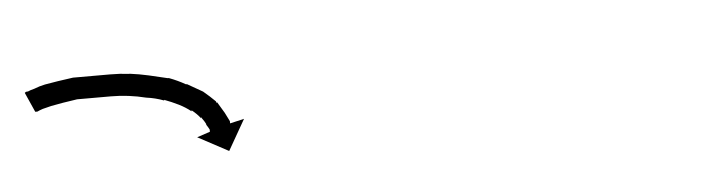

<svg xmlns="http://www.w3.org/2000/svg" viewBox="-25 -611 657 175"><g transform="rotate(-5 303.5 -523.5)"><path d="M1 -554Q1 -554 1 -554Q1 -554 2 -554Q2 -554 2 -554Q2 -554 2 -554Q4 -555 8 -556Q8 -556 8 -556Q8 -556 8 -556Q8 -556 8 -556Q8 -556 8 -556Q13 -558 18 -559Q18 -559 18 -559Q18 -559 18 -559Q18 -559 18 -559Q18 -559 18 -559Q24 -560 30 -561Q30 -561 30 -561Q30 -561 30 -561Q30 -561 30 -561Q30 -561 30 -561Q37 -562 44 -563Q44 -563 44.5 -563Q45 -563 45 -563Q45 -563 45 -563Q45 -563 45 -563Q53 -563 61 -563Q61 -563 61 -563Q61 -563 61 -563Q61 -563 61 -563Q61 -563 61 -563Q69 -563 78 -563Q78 -563 78 -563Q78 -563 78 -563Q78 -563 78 -563Q78 -563 78 -563Q87 -563 95 -562Q95 -562 95 -562Q95 -562 95 -562Q95 -562 95.5 -562Q96 -562 96 -562Q104 -561 113 -559Q113 -559 113 -559Q113 -559 113 -559Q113 -559 113 -559Q113 -559 113 -559Q122 -557 130 -555Q130 -555 130 -555Q130 -555 130 -555Q131 -555 131 -555Q131 -555 131 -555Q139 -552 146 -548Q146 -548 146.5 -548Q147 -548 147 -548Q147 -548 147 -548Q147 -548 147 -548Q154 -544 161 -540Q161 -540 161 -540Q161 -540 161 -540Q161 -540 161 -540Q161 -540 161 -540Q167 -535 172 -530Q172 -530 172 -529.5Q172 -529 172 -529Q172 -529 172.5 -529Q173 -529 173 -529Q176 -524 179 -519Q179 -519 179 -519Q179 -519 179 -519Q179 -519 179 -519Q179 -519 179 -519Q181 -515 183 -511Q183 -511 183 -511Q183 -511 183 -511Q183 -511 183 -511Q183 -511 183 -511Q183 -510 183 -509L196 -512L180 -484L152 -499L164 -503Q164 -504 164 -505Q164 -505 164 -505Q164 -505 164 -505Q164 -505 164 -505Q164 -505 164 -505Q163 -507 161 -510Q161 -510 161.5 -510Q162 -510 162 -510Q162 -510 162 -509.5Q162 -509 162 -509Q160 -513 157 -517Q157 -517 157 -517Q157 -517 157 -516Q157 -516 157 -516Q157 -516 157 -516Q154 -520 149 -524Q149 -524 149 -524Q149 -524 149 -524Q149 -524 149 -523.5Q149 -523 149 -523Q144 -527 138 -530Q138 -530 138 -530Q138 -530 138 -530Q138 -530 138 -530Q138 -530 138 -530Q132 -533 124 -536Q124 -536 124 -536Q124 -536 124 -536Q125 -536 125 -535.5Q125 -535 125 -535Q117 -538 109 -539Q109 -539 109 -539Q109 -539 109 -539Q109 -539 109 -539Q109 -539 109 -539Q101 -541 93 -542Q93 -542 93 -542Q93 -542 93 -542Q93 -542 93 -542Q93 -542 93 -542Q85 -543 77 -543Q77 -543 77 -543Q77 -543 77 -543Q77 -543 77 -543Q77 -543 77 -543Q69 -543 61 -543Q61 -543 61 -543Q61 -543 61 -543Q61 -543 61 -543Q61 -543 61 -543Q53 -543 46 -543Q46 -543 46 -543Q46 -543 46 -543Q46 -543 46 -543Q46 -543 46 -543Q39 -542 33 -541Q33 -541 33 -541Q33 -541 33 -541Q33 -541 33 -541Q33 -541 33 -541Q27 -540 22 -539Q22 -539 22 -539Q22 -539 22 -539Q22 -539 22 -539Q22 -539 22 -539Q18 -538 14 -537Q14 -537 14 -537Q14 -537 14 -537Q14 -537 14 -537Q14 -537 14 -537Q11 -536 9 -535Q9 -535 9 -535Q9 -535 9 -535Q9 -535 9 -535Q9 -535 9 -535Q8 -535 7 -535L-1 -553Q0 -554 1 -554Z"/></g></svg>

Font: FRB American Cursive Just Arrows
Style: Italic
Weight: 400
Italic angle: -25°
Version: Version 2.0;Modular Font Editor K font №1